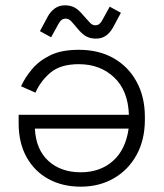

<svg xmlns="http://www.w3.org/2000/svg" viewBox="-20 -687 614 721"><path d="M524 -249V-237Q524 -162 493 -105.5Q462 -49 407.5 -17.5Q353 14 283 14Q215 14 162.5 -14.5Q110 -43 80 -96.5Q50 -150 50 -224V-256H464Q461 -347 408.5 -396.5Q356 -446 276 -446Q208 -446 170.5 -415Q133 -384 113 -339L59 -363Q74 -396 100.5 -427.5Q127 -459 169 -479.5Q211 -500 276 -500Q351 -500 406.5 -468.5Q462 -437 493 -380Q524 -323 524 -249ZM111 -204Q115 -125 162 -82.5Q209 -40 283 -40Q356 -40 404 -82.5Q452 -125 463 -204ZM172 -547 130 -570 160 -626Q170 -644 186 -655.5Q202 -667 224 -667Q245 -667 260.5 -658.5Q276 -650 294 -628Q308 -612 317.5 -602Q327 -592 337 -592Q347 -592 353 -597Q359 -602 364 -611L392 -662L434 -639L404 -583Q394 -565 378.5 -553.5Q363 -542 340 -542Q319 -542 303.5 -550.5Q288 -559 270 -581Q257 -597 247.5 -607Q238 -617 227 -617Q217 -617 211 -612Q205 -607 200 -598Z"/></svg>

Font: Space 7353
Style: Regular
Weight: 400
Designer: Christine Claussen + Ruben Lyon  (Space 7353)
Version: Version 1.000;FEAKit 1.0